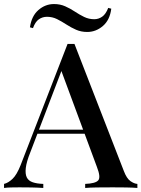

<svg xmlns="http://www.w3.org/2000/svg" viewBox="-30 -929 699 949"><path d="M338 -712 582 -84Q596 -47 614.5 -34Q633 -21 649 -20V0Q625 -2 592.5 -2.5Q560 -3 527 -3Q485 -3 449 -2.5Q413 -2 391 0V-20Q442 -22 455.5 -37.5Q469 -53 449 -104L269 -590L285 -608L119 -174Q101 -129 97.5 -99Q94 -69 102.5 -52Q111 -35 132 -28Q153 -21 184 -20V0Q154 -2 123.5 -2.5Q93 -3 66 -3Q42 -3 23.5 -2.5Q5 -2 -10 0V-20Q11 -25 32 -45Q53 -65 72 -113L304 -712Q312 -712 321 -712Q330 -712 338 -712ZM443 -288V-268H145L155 -288ZM237 -909Q267 -909 292 -898Q317 -887 339.5 -872Q362 -857 385.5 -845.5Q409 -834 436 -834Q457 -834 475 -846.5Q493 -859 505 -890L520 -886Q513 -830 478.5 -800.5Q444 -771 401 -771Q371 -771 346 -782Q321 -793 298 -808Q275 -823 252 -834.5Q229 -846 202 -846Q180 -846 162 -833.5Q144 -821 133 -790L118 -794Q126 -850 160 -879.5Q194 -909 237 -909Z"/></svg>

Font: Playfair Display Medium
Style: Regular
Weight: 500
Designer: Claus Eggers Sørensen
Foundry: Claus Eggers Sørensen
Version: Version 1.203